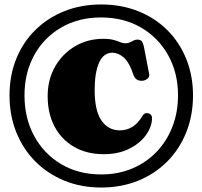

<svg xmlns="http://www.w3.org/2000/svg" viewBox="-20 -780 904 858"><path d="M432 58Q342.5 58 267.5 27.2Q192.5 -3.5 137.5 -59Q82.5 -114.5 52.5 -189.8Q22.5 -265 22.5 -353.5Q22.5 -442.5 52.5 -516.8Q82.5 -591 137.5 -645.5Q192.5 -700 267.5 -730Q342.5 -760 432 -760Q522 -760 597 -730.2Q672 -700.5 727 -646Q782 -591.5 812.2 -517Q842.5 -442.5 842.5 -353.5Q842.5 -264.5 812.5 -189.2Q782.5 -114 727.5 -58.5Q672.5 -3 597.2 27.5Q522 58 432 58ZM432 -0.5Q507.5 -0.5 570.2 -26.8Q633 -53 679 -100.8Q725 -148.5 750.2 -213Q775.5 -277.5 775.5 -354Q775.5 -454.5 731.5 -533.2Q687.5 -612 610 -657Q532.5 -702 432 -702Q331 -702 253.8 -657.2Q176.5 -612.5 133 -533.8Q89.5 -455 89.5 -354Q89.5 -251.5 133 -171.8Q176.5 -92 253.8 -46.2Q331 -0.5 432 -0.5ZM659.5 -250Q658 -212 631.5 -175.5Q605 -139 557 -115Q509 -91 443.5 -91Q368 -91 311.5 -123.5Q255 -156 224 -214.2Q193 -272.5 193 -350.5Q193 -424 226 -482Q259 -540 315.2 -573.2Q371.5 -606.5 441.5 -606.5Q470.5 -606.5 488.2 -601.5Q506 -596.5 517.5 -591.5Q529 -586.5 539.5 -586.5Q555 -586.5 569 -594.8Q583 -603 593.5 -603Q607 -603 612.8 -596.5Q618.5 -590 622.5 -574L646 -452.5Q649.5 -439.5 641.8 -431Q634 -422.5 620 -419.5Q606.5 -417.5 595.2 -422.5Q584 -427.5 577.5 -442.5Q557.5 -502.5 532.5 -523.5Q507.5 -544.5 482.5 -544.5Q442.5 -544.5 422.8 -500Q403 -455.5 403 -377Q403 -286 433.2 -241.8Q463.5 -197.5 515.5 -197.5Q579 -197.5 616.5 -262Q623 -272.5 630.8 -274Q638.5 -275.5 645 -273Q659.5 -269 659.5 -250Z"/></svg>

Font: Fraunces 72pt S050 Black
Style: Regular
Weight: 900
Version: Version 1.000; ttfautohint (v1.8.3)